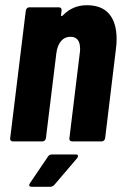

<svg xmlns="http://www.w3.org/2000/svg" viewBox="-20 -542 473 736"><path d="M427 -392Q427 -372 424 -351L383 -12Q382 -7 378.5 -3.5Q375 0 370 0H256Q251 0 248 -3.5Q245 -7 246 -12L286 -340Q287 -345 287 -355Q287 -401 250 -401Q228 -401 214 -384.5Q200 -368 196 -338L156 -12Q155 -7 151.5 -3.5Q148 0 143 0H29Q24 0 21 -3.5Q18 -7 19 -12L79 -502Q80 -507 83.5 -510.5Q87 -514 92 -514H206Q211 -514 214 -510.5Q217 -507 216 -502L214 -483V-482Q214 -480 216.5 -480.5Q219 -481 222 -484Q259 -522 313 -522Q370 -522 398.5 -488.5Q427 -455 427 -392ZM92 168Q92 164 95 160L164 58Q169 50 180 50H270Q279 50 279 56Q279 61 275 65L188 167Q181 174 173 174H102Q92 174 92 168Z"/></svg>

Font: Barlow Condensed
Style: Bold Italic
Weight: 700
Width: 3
Italic angle: -7°
Designer: Jeremy Tribby
Foundry: Tribby Type
Version: Version 1.408